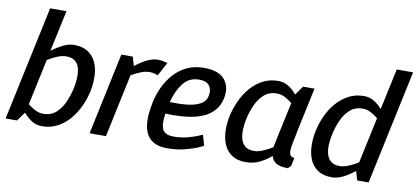

<svg xmlns="http://www.w3.org/2000/svg" viewBox="-67 -924 2512 1157"><g transform="rotate(10 1189.5 -346.0)"><path d="M382 -250Q389 -282 390.5 -314Q392 -346 385.5 -372.5Q379 -399 359.5 -415.5Q340 -432 305 -432Q278 -432 248 -419Q218 -406 192 -390L132 -109Q151 -93 175.5 -80Q200 -67 226 -67Q274 -67 305 -95Q336 -123 354.5 -165.5Q373 -208 382 -250ZM258 -700 204 -448Q235 -472 270 -490Q305 -508 340 -508Q392 -508 425 -486Q458 -464 474.5 -427Q491 -390 492.5 -344Q494 -298 484 -250Q474 -202 452.5 -156Q431 -110 399.5 -73Q368 -36 325.5 -14Q283 8 231 8Q195 8 167 -11Q139 -30 118 -55L79 0H9L24 -70L158 -700Z M866 -415Q842 -426 816 -426Q789 -426 760 -414Q731 -402 705 -387L623 0H523L614 -430L629 -500H699L715 -445Q746 -470 782 -489Q818 -508 853 -508H854Q869 -508 884 -505Q899 -502 911 -498Z M1118 -433Q1056 -433 1020 -386Q984 -339 966 -269Q1023 -267 1071 -272Q1119 -277 1151.5 -294.5Q1184 -312 1191 -347Q1199 -383 1181 -408Q1163 -433 1118 -433ZM1197 -110 1216 -45Q1216 -45 1187.5 -32Q1159 -19 1109 -5.5Q1059 8 995 8Q939 8 903 -18Q867 -44 856.5 -101Q846 -158 865 -250Q875 -298 896.5 -344Q918 -390 951 -427Q984 -464 1030 -486Q1076 -508 1134 -508Q1226 -508 1262.5 -462Q1299 -416 1284 -347Q1274 -301 1246.5 -271Q1219 -241 1179.5 -224.5Q1140 -208 1094 -201.5Q1048 -195 1001 -195L952 -196Q941 -121 959 -94.5Q977 -68 1025 -68Q1069 -68 1108.5 -78.5Q1148 -89 1172.5 -99.5Q1197 -110 1197 -110Z M1593 -432Q1546 -432 1515 -404Q1484 -376 1465.5 -334Q1447 -292 1438 -250Q1431 -218 1429.5 -186Q1428 -154 1435 -127Q1442 -100 1461 -83.5Q1480 -67 1516 -67Q1542 -67 1572 -80Q1602 -93 1628 -109L1688 -390Q1669 -406 1644.5 -419Q1620 -432 1593 -432ZM1736 0Q1687 0 1663.5 -15Q1640 -30 1633 -57Q1604 -31 1565 -11.5Q1526 8 1479 8Q1427 8 1394 -14Q1361 -36 1345 -73Q1329 -110 1327.5 -156Q1326 -202 1336 -250Q1347 -298 1368 -344Q1389 -390 1421 -427Q1453 -464 1495 -486Q1537 -508 1589 -508Q1625 -508 1653.5 -489Q1682 -470 1702 -445L1741 -500H1811L1796 -430L1756 -242L1747 -196Q1739 -161 1734.5 -131.5Q1730 -102 1736 -85Q1742 -68 1764 -68L1753 -17Z M2119 -432Q2072 -432 2041 -404Q2010 -376 1991.5 -334Q1973 -292 1964 -250Q1957 -218 1955 -186Q1953 -154 1960 -127Q1967 -100 1986 -83.5Q2005 -67 2041 -67Q2067 -67 2097 -80Q2127 -93 2153 -109L2213 -390Q2194 -406 2169.5 -419Q2145 -432 2119 -432ZM2279 -700H2379L2245 -70L2230 0H2160L2144 -55Q2113 -30 2077 -11Q2041 8 2005 8Q1953 8 1920 -14Q1887 -36 1871 -73Q1855 -110 1853.5 -156Q1852 -202 1862 -250Q1872 -298 1893 -344Q1914 -390 1946 -427Q1978 -464 2020 -486Q2062 -508 2114 -508Q2149 -508 2177 -490Q2205 -472 2225 -448Z"/></g></svg>

Font: Epunda Sans Medium
Style: Italic
Weight: 500
Italic angle: -12.0243°
Designer: Simon Atzbach
Foundry: typofactur
Version: Version 2.204; ttfautohint (v1.8.4.7-5d5b)